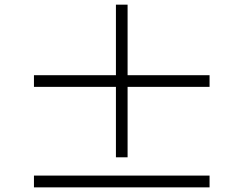

<svg xmlns="http://www.w3.org/2000/svg" viewBox="-20 -808 1040 820"><path d="M524.9 -437V-136.2H475.1V-437H125V-486.8H475.1V-788.1H524.9V-486.8H875V-437ZM125 -7.8V-58.1H875V-7.8Z"/></svg>

Font: Source Han Serif JP Heavy
Style: Regular
Weight: 900
Designer: Ryoko NISHIZUKA  (kana & ideographs); Frank Grießhammer (Latin, Greek & Cyrillic); Wenlong ZHANG  (bopomofo); Sandoll Co
Foundry: Adobe Systems Incorporated
Version: Version 1.001;PS 1.001;hotconv 16.6.54;makeotf.lib2.5.65590